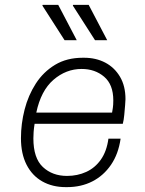

<svg xmlns="http://www.w3.org/2000/svg" viewBox="-20 -758 596 788"><path d="M250 10Q195 10 153.5 -13.5Q112 -37 89 -82Q66 -127 66 -191Q66 -250 81 -308.5Q96 -367 127 -415Q158 -463 206 -492Q254 -521 320 -521H325Q374 -521 412 -501Q450 -481 472.5 -443Q495 -405 495 -351Q495 -345 493.5 -326.5Q492 -308 490 -286.5Q488 -265 484 -250H122Q119 -231 118 -216.5Q117 -202 117 -190Q117 -109 156 -72.5Q195 -36 255 -36Q298 -36 334 -52.5Q370 -69 394 -103Q418 -137 425 -189H475Q466 -126 435.5 -81.5Q405 -37 359 -13.5Q313 10 255 10ZM129 -296H440Q444 -318 444.5 -328.5Q445 -339 445 -346Q445 -411 407.5 -443Q370 -475 315 -475Q251 -475 199.5 -430.5Q148 -386 129 -296ZM370 -593 279 -735 280 -738H344L420 -593ZM245 -593 154 -735 155 -738H219L295 -593Z"/></svg>

Font: Chivo Medium Thin
Style: Italic
Weight: 250
Italic angle: -8.05°
Version: Version 2.002